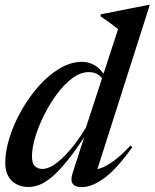

<svg xmlns="http://www.w3.org/2000/svg" viewBox="-20 -756 634 787"><path d="M416 -400.5Q404 -434 386.5 -447.2Q369 -460.5 344.5 -460.5Q310.5 -460.5 277 -435.8Q243.5 -411 213.8 -371Q184 -331 160.8 -284.5Q137.5 -238 124.2 -193.2Q111 -148.5 111 -115Q111 -86.5 123 -75Q135 -63.5 154.5 -63.5Q166 -63.5 180.8 -69.5Q195.5 -75.5 212.8 -88.5Q230 -101.5 249.2 -121.5Q268.5 -141.5 289.5 -169.2Q310.5 -197 332.5 -233.5L464 -636.5Q455 -644 443.5 -652.5Q432 -661 418.8 -670.8Q405.5 -680.5 391.5 -689.5L393.5 -697.5L588.5 -736H594L372.5 -41.5L351.5 -61Q368 -58.5 391.2 -66Q414.5 -73.5 445.2 -95.8Q476 -118 515 -159.5L522 -152.5Q460.5 -65.5 409 -27.2Q357.5 11 316.5 11Q288 11 278 -3Q268 -17 277.5 -46L333 -218L340.5 -217.5Q294.5 -145.5 258.2 -100.2Q222 -55 193.2 -31Q164.5 -7 141 1.8Q117.5 10.5 97 10.5Q69 10.5 47.5 -0.8Q26 -12 13.8 -34Q1.5 -56 1.5 -88Q1.5 -136 19 -192Q36.5 -248 67.5 -302.8Q98.5 -357.5 138.5 -402.8Q178.5 -448 224.2 -475.2Q270 -502.5 316.5 -502.5Q349.5 -502.5 376.5 -482.8Q403.5 -463 423 -422.5Z"/></svg>

Font: Newsreader 60pt Medium
Style: Italic
Weight: 500
Italic angle: -17°
Designer: Hugues Gentile
Foundry: Production Type
Version: Version 1.003